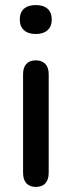

<svg xmlns="http://www.w3.org/2000/svg" viewBox="-20 -731 283 757"><path d="M121 6Q97 6 84 -8.5Q71 -23 71 -49V-439Q71 -465 84 -479Q97 -493 121 -493Q145 -493 158.5 -479Q172 -465 172 -439V-49Q172 -23 159 -8.5Q146 6 121 6ZM121 -597Q91 -597 74.5 -612Q58 -627 58 -654Q58 -682 74.5 -696.5Q91 -711 121 -711Q151 -711 167.5 -696.5Q184 -682 184 -654Q184 -627 167.5 -612Q151 -597 121 -597Z"/></svg>

Font: Nunito SemiBold
Style: Regular
Weight: 600
Designer: Vernon Adams
Foundry: Vernon Adams
Version: Version 3.602